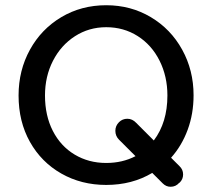

<svg xmlns="http://www.w3.org/2000/svg" viewBox="-20 -698 812 734"><path d="M51 -333Q51 -429 94.5 -508Q138 -587 214.5 -632.5Q291 -678 386 -678Q480 -678 556.5 -632.5Q633 -587 676.5 -508Q720 -429 720 -334Q720 -263 697.5 -202Q675 -141 634 -95L666 -63Q680 -50 680 -31Q680 -13 667 0L665 1Q652 16 632 16Q615 16 602 3L562 -37Q485 9 386 9Q291 9 214.5 -34.5Q138 -78 94.5 -155.5Q51 -233 51 -333ZM498 -101 435 -164Q421 -178 421 -198Q421 -217 435 -231Q448 -244 467 -244Q486 -244 501 -228L568 -161Q620 -230 620 -333Q620 -406 590 -466Q560 -526 506.5 -560Q453 -594 386 -594Q320 -594 266.5 -559.5Q213 -525 182.5 -465.5Q152 -406 152 -333Q152 -256 182 -197.5Q212 -139 265.5 -107Q319 -75 386 -75Q448 -75 498 -101Z"/></svg>

Font: SN Pro
Style: Regular
Weight: 400
Designer: Tobias Whetton
Foundry: Supernotes
Version: Version 1.003